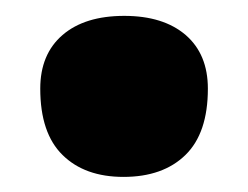

<svg xmlns="http://www.w3.org/2000/svg" viewBox="-20 -536 320 248"><path d="M139.5 -307.5Q89.5 -307.5 60.8 -335.8Q32 -364 32 -421.5Q32 -466 60.8 -490.8Q89.5 -515.5 140.5 -515.5Q191 -515.5 219.8 -490.8Q248.5 -466 248.5 -421.5Q248.5 -364 219.5 -335.8Q190.5 -307.5 139.5 -307.5Z"/></svg>

Font: Commissioner Flair ExtraBold
Style: Regular
Weight: 800
Designer: Kostas Bartsokas
Foundry: Kostas Bartsokas
Version: Version 1.000; ttfautohint (v1.8.3)